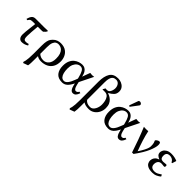

<svg xmlns="http://www.w3.org/2000/svg" viewBox="164 -1934 3379 3379"><g transform="rotate(45 1853.5 -244.0)"><path d="M266.1 -382.3Q258.8 -295.4 253.9 -236.3Q249 -177.2 249 -133.3Q249 -91.3 257.1 -70.6Q265.1 -49.8 284.2 -46.4Q291.5 -45.4 297.9 -44.9Q304.2 -44.4 311.5 -44.4Q336.9 -44.4 368.2 -54.7L380.4 -28.3Q347.7 -7.3 317.9 1.5Q288.1 10.3 254.9 10.3Q218.3 10.3 195.6 -17.6Q172.9 -45.4 172.9 -97.2Q172.9 -126.5 177 -171.4Q181.2 -216.3 188.2 -271Q195.3 -325.7 201.2 -382.3H141.6Q116.7 -382.3 101.8 -378.2Q86.9 -374 76.9 -363.5Q66.9 -353 52.7 -331.5L28.3 -339.8Q42.5 -394.5 67.4 -424.8Q92.3 -455.1 141.6 -455.1H355Q395.5 -455.1 437 -458L447.3 -448.2Q438 -429.2 425.3 -414.8Q412.6 -400.4 394.5 -385.7Q382.3 -383.3 369.6 -382.8Q356.9 -382.3 344.7 -382.3Z M626 219.2 536.1 252 524.9 233.4Q532.2 215.3 537.4 188.2Q542.5 161.1 546.4 118.7Q550.3 76.2 550.3 10.3V-195.3Q550.3 -268.1 560.3 -309.1Q570.3 -350.1 585.4 -371.1Q600.6 -392.1 614.7 -405.8Q648.4 -439.9 686.3 -452.6Q724.1 -465.3 760.7 -465.3Q800.3 -465.3 836.7 -455.3Q873 -445.3 900.9 -422.9Q942.4 -391.1 963.9 -340.8Q985.4 -290.5 985.4 -234.4Q985.4 -153.8 953.4 -99.1Q921.4 -44.4 865 -17.1Q808.6 10.3 737.3 10.3Q703.6 10.3 680.4 3.2Q657.2 -3.9 634.8 -18.1V64.9Q634.8 110.4 633.5 148.9Q632.3 187.5 626 219.2ZM892.1 -210.9Q893.1 -275.4 878.4 -317.9Q863.8 -360.4 839.4 -384.8Q819.3 -404.8 793.9 -413.8Q768.6 -422.9 739.7 -422.9Q717.3 -422.9 692.9 -409.7Q668.5 -396.5 651.6 -357.7Q634.8 -318.8 634.8 -241.7V-76.2Q659.2 -52.7 687.7 -42.2Q716.3 -31.7 752.4 -31.7Q813 -31.7 852.5 -79.1Q892.1 -126.5 892.1 -210.9Z M1464.8 -202.1 1479 -140.6Q1500.5 -53.7 1538.6 -53.7Q1559.1 -53.7 1570.1 -61.8Q1581.1 -69.8 1595.2 -93.3L1623.5 -84Q1606.4 -34.2 1584.2 -12Q1562 10.3 1527.3 10.3Q1468.8 10.3 1443.4 -96.2L1433.6 -137.7Q1395 -59.6 1354.5 -24.7Q1314 10.3 1260.3 10.3Q1158.2 10.3 1110.6 -49.6Q1063 -109.4 1063 -207.5Q1063 -281.2 1085.2 -330.8Q1107.4 -380.4 1143.1 -409.7Q1178.7 -439 1219.5 -452.1Q1260.3 -465.3 1295.9 -465.3Q1333.5 -465.3 1358.6 -450Q1383.8 -434.6 1399.9 -411.9Q1416 -389.2 1424.3 -366Q1432.6 -342.8 1436 -327.1Q1439.5 -311.5 1439.5 -311.5L1494.1 -460Q1506.3 -460 1520 -457.5Q1533.7 -455.1 1544.9 -455.1Q1556.6 -455.1 1568.8 -457.5Q1581.1 -460 1592.3 -460ZM1411.6 -235.4 1406.2 -257.8Q1388.2 -334 1363.3 -378.4Q1338.4 -422.9 1291 -422.9Q1255.9 -422.9 1225.1 -400.6Q1194.3 -378.4 1175.3 -335.9Q1156.2 -293.5 1156.2 -232.4Q1156.2 -174.8 1167.5 -129.9Q1178.7 -85 1202.4 -58.3Q1226.1 -31.7 1265.6 -31.7Q1302.2 -31.7 1335.2 -74.2Q1368.2 -116.7 1395 -191.9Z M1790 -22.5V64.9Q1790 111.3 1788.3 149.4Q1786.6 187.5 1780.8 219.2L1692.9 252L1679.7 233.4Q1687.5 215.3 1692.6 188.2Q1697.8 161.1 1701.7 118.7Q1705.6 76.2 1705.6 10.3V-455.1Q1705.6 -588.4 1752.2 -664.3Q1798.8 -740.2 1911.1 -740.2Q1954.6 -740.2 1994.6 -723.1Q2034.7 -706.1 2061.3 -672.6Q2087.9 -639.2 2087.9 -589.4Q2087.9 -531.2 2053 -495.1Q2018.1 -459 1964.8 -431.6Q1982.9 -424.8 2010 -412.1Q2037.1 -399.4 2064.2 -375.7Q2091.3 -352.1 2109.4 -313.2Q2127.4 -274.4 2127.4 -216.3Q2127.4 -156.7 2101.3 -104.7Q2075.2 -52.7 2028.6 -21.2Q1981.9 10.3 1921.4 10.3Q1834.5 10.3 1790 -22.5ZM1932.1 -404.8Q1923.3 -406.7 1914.1 -406.7Q1904.8 -406.7 1895 -406.7Q1884.8 -406.7 1874.5 -406.7Q1864.3 -406.7 1856.9 -405.8L1851.6 -413.6Q1860.4 -424.8 1865 -434.3Q1869.6 -443.8 1875 -457Q1879.9 -456.1 1888.4 -455.6Q1897 -455.1 1906.7 -455.1Q1913.1 -455.1 1919.4 -455.6Q1925.8 -456.1 1932.1 -457Q1954.6 -460.9 1969.2 -481.7Q1983.9 -502.4 1991.5 -529.5Q1999 -556.6 1999 -578.6Q1999 -628.4 1973.4 -663.6Q1947.8 -698.7 1900.4 -698.7Q1883.8 -698.7 1864.5 -693.4Q1845.2 -688 1828.1 -671.1Q1811 -654.3 1800.5 -617.9Q1790 -581.5 1790 -519.5V-85.9Q1805.2 -63.5 1835.9 -47.6Q1866.7 -31.7 1915 -31.7Q1945.8 -31.7 1968.5 -49.8Q1991.2 -67.9 2006.3 -95.9Q2021.5 -124 2028.1 -154.5Q2034.7 -185.1 2034.7 -212.4Q2034.7 -251 2025.9 -293Q2017.1 -335 1994.9 -366.2Q1972.7 -397.5 1932.1 -404.8Z M2610.8 -202.1 2625 -140.6Q2646.5 -53.7 2684.6 -53.7Q2705.1 -53.7 2716.1 -61.8Q2727.1 -69.8 2741.2 -93.3L2769.5 -84Q2752.4 -34.2 2730.2 -12Q2708 10.3 2673.3 10.3Q2614.7 10.3 2589.4 -96.2L2579.6 -137.7Q2541 -59.6 2500.5 -24.7Q2460 10.3 2406.2 10.3Q2304.2 10.3 2256.6 -49.6Q2209 -109.4 2209 -207.5Q2209 -281.2 2231.2 -330.8Q2253.4 -380.4 2289.1 -409.7Q2324.7 -439 2365.5 -452.1Q2406.2 -465.3 2441.9 -465.3Q2479.5 -465.3 2504.6 -450Q2529.8 -434.6 2545.9 -411.9Q2562 -389.2 2570.3 -366Q2578.6 -342.8 2582 -327.1Q2585.4 -311.5 2585.4 -311.5L2640.1 -460Q2652.3 -460 2666 -457.5Q2679.7 -455.1 2690.9 -455.1Q2702.6 -455.1 2714.8 -457.5Q2727.1 -460 2738.3 -460ZM2557.6 -235.4 2552.2 -257.8Q2534.2 -334 2509.3 -378.4Q2484.4 -422.9 2437 -422.9Q2401.9 -422.9 2371.1 -400.6Q2340.3 -378.4 2321.3 -335.9Q2302.2 -293.5 2302.2 -232.4Q2302.2 -174.8 2313.5 -129.9Q2324.7 -85 2348.4 -58.3Q2372.1 -31.7 2411.6 -31.7Q2448.2 -31.7 2481.2 -74.2Q2514.2 -116.7 2541 -191.9ZM2472.2 -723.1Q2487.3 -723.1 2502 -712.4Q2516.6 -701.7 2516.6 -686Q2516.6 -675.3 2509.8 -666.5L2412.6 -537.1Q2406.2 -528.8 2399.4 -528.8Q2385.3 -528.8 2385.3 -543Q2385.3 -546.9 2387.2 -553.2L2441.9 -705.1Q2448.2 -723.1 2472.2 -723.1Z M3059.1 -74.2Q3104.5 -144.5 3126.2 -187.7Q3147.9 -231 3155.5 -258.1Q3163.1 -285.2 3163.1 -303.2Q3163.1 -356 3155.5 -379.9Q3147.9 -403.8 3138.7 -424.8Q3147 -441.9 3169.9 -455.1Q3192.9 -468.3 3204.1 -468.3Q3229 -468.3 3234.6 -450.4Q3240.2 -432.6 3240.2 -410.6Q3240.2 -352.1 3195.3 -245.8Q3150.4 -139.6 3041 10.3H3004.9Q2966.8 -106 2922.9 -226.3Q2878.9 -346.7 2832.5 -458Q2844.7 -456.1 2860.4 -455.6Q2876 -455.1 2888.2 -455.1Q2900.4 -455.1 2915.5 -455.6Q2930.7 -456.1 2941.4 -458Q2960.4 -364.7 2991.7 -266.8Q3022.9 -168.9 3059.1 -74.2Z M3515.1 -422.9Q3499 -422.9 3480 -417.7Q3460.9 -412.6 3447.3 -395.5Q3433.6 -378.4 3433.6 -343.8Q3433.6 -307.6 3443.6 -290Q3453.6 -272.5 3471.4 -267.1Q3489.3 -261.7 3511.7 -261.7Q3512.7 -261.7 3527.6 -263.4Q3542.5 -265.1 3558.3 -266.1Q3574.2 -267.1 3576.2 -267.1Q3591.3 -267.1 3593.8 -258.5Q3596.2 -250 3596.2 -240.7Q3596.2 -231 3593.3 -222.2Q3590.3 -213.4 3575.2 -213.4Q3571.3 -213.4 3557.4 -214.8Q3543.5 -216.3 3529.8 -217.8Q3516.1 -219.2 3510.7 -219.2Q3465.8 -219.2 3443.6 -190.7Q3421.4 -162.1 3421.4 -117.7Q3421.4 -31.7 3519.5 -31.7Q3556.2 -31.7 3587.4 -48.8Q3618.7 -65.9 3649.9 -86.9L3666.5 -52.7Q3640.1 -28.3 3598.6 -9Q3557.1 10.3 3507.3 10.3Q3435.5 10.3 3396.2 -9Q3356.9 -28.3 3342.5 -57.6Q3328.1 -86.9 3328.1 -114.3Q3328.1 -127.4 3334.2 -151.6Q3340.3 -175.8 3362.5 -201.2Q3384.8 -226.6 3432.1 -242.7Q3393.1 -257.8 3370.8 -280Q3348.6 -302.2 3348.6 -341.3Q3348.6 -362.3 3363.8 -391.6Q3378.9 -420.9 3416.3 -443.1Q3453.6 -465.3 3516.1 -465.3Q3556.2 -465.3 3595.5 -456.8Q3634.8 -448.2 3659.2 -436L3661.1 -432.6L3636.7 -356L3623 -355Q3603 -392.1 3574.5 -407.5Q3545.9 -422.9 3515.1 -422.9Z"/></g></svg>

Font: Kurinto Seri
Style: Regular
Weight: 400
Designer: Kurinto was developed by Clint Goss from a range of fonts that are compatible with the SIL Open Font License Version 1.1
Foundry: Clinton F. Goss
Version: Version 2.196; July 25, 2020